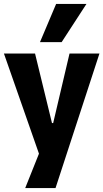

<svg xmlns="http://www.w3.org/2000/svg" viewBox="-24 -775 525 975"><path d="M104 180 194 -45V63L-4 -503H154L240 -150H246L329 -503H481L258 180ZM179 -561 261 -755H415L289 -561Z"/></svg>

Font: Nunito Sans 7pt Condensed ExtraBold
Style: Regular
Weight: 800
Width: 3
Designer: Vernon Adams
Foundry: Vernon Adams
Version: Version 3.101;gftools[0.9.27]